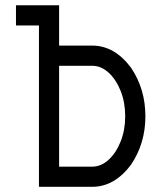

<svg xmlns="http://www.w3.org/2000/svg" viewBox="-20 -719 621 739"><path d="M335 -77.6Q369.1 -77.6 398.2 -104.2Q427.2 -130.9 444.6 -175Q461.9 -219.2 461.9 -271.5Q461.9 -324.2 444.6 -368.4Q427.2 -412.6 398.2 -439.2Q369.1 -465.8 335 -465.8H207.5V-77.6ZM483.9 -459Q539.6 -377 539.6 -271.5Q539.6 -166.5 483.9 -84.5Q420.4 0 335 0H129.9V-621.1H41.5V-698.7H207.5V-543.5H335Q420.4 -543.5 483.9 -459Z"/></svg>

Font: Turpis
Style: Regular
Weight: 400
Designer: GGBotNet
Foundry: f0n7
Version: 1.00